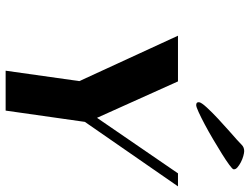

<svg xmlns="http://www.w3.org/2000/svg" viewBox="-120 -746 865 664"><g transform="rotate(90 312.0 -413.5)"><path d="M261 -597 387 -317 579 -597H624L401 -275L362 -1H224L260 -256L103 -597ZM333 -670Q334 -678 351 -696.5Q368 -715 390 -735.5Q412 -756 433 -774.5Q454 -793 463 -801Q472 -809 480.5 -817.5Q489 -826 502 -826Q508 -826 519 -823Q530 -820 540.5 -814.5Q551 -809 558.5 -802.5Q566 -796 565 -789Q564 -785 549 -774Q534 -763 511.5 -749Q489 -735 462 -719Q435 -703 410.5 -690Q386 -677 367.5 -668.5Q349 -660 343 -660Q332 -660 333 -670Z"/></g></svg>

Font: Gamine
Style: Bold Italic
Weight: 700
Designer: Tapiwanashe Sebastian Garikayi
Version: Version 1.000